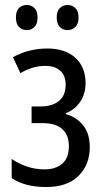

<svg xmlns="http://www.w3.org/2000/svg" viewBox="-20 -742 420 772"><path d="M171 -547Q241 -547 282.5 -510Q324 -473 324 -408Q324 -364 302 -332Q280 -300 245 -287V-283Q288 -271 314.5 -238Q341 -205 341 -150Q341 -80 296 -35Q251 10 166 10Q79 10 27 -26V-103Q53 -85 86.5 -73Q120 -61 159 -61Q204 -61 230.5 -84Q257 -107 257 -155Q257 -198 231 -222.5Q205 -247 150 -247H107V-314H144Q190 -314 217 -336Q244 -358 244 -401Q244 -439 222 -458Q200 -477 162 -477Q136 -477 112 -470Q88 -463 62 -448L32 -512Q96 -547 171 -547ZM44 -672Q44 -698 56.5 -710Q69 -722 88 -722Q106 -722 118.5 -709.5Q131 -697 131 -672Q131 -646 118.5 -633.5Q106 -621 88 -621Q69 -621 56.5 -633.5Q44 -646 44 -672ZM208 -672Q208 -698 221 -710Q234 -722 252 -722Q270 -722 283 -709.5Q296 -697 296 -672Q296 -646 283 -633.5Q270 -621 252 -621Q233 -621 220.5 -633.5Q208 -646 208 -672Z"/></svg>

Font: Avrile Sans Condensed
Style: Regular
Weight: 400
Width: 3
Designer: Monotype Design Team
Foundry: Monotype Imaging Inc.
Version: Version 2.001;September 10, 2019;FontCreator 11.5.0.2425 64-